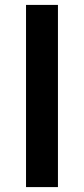

<svg xmlns="http://www.w3.org/2000/svg" viewBox="-20 -762 342 782"><path d="M86 -742H216V0H86Z"/></svg>

Font: Alexandria Medium
Style: Regular
Weight: 500
Designer: Mohamed Gaber
Foundry: Kief Type Foundry
Version: Version 5.100